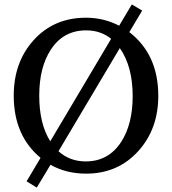

<svg xmlns="http://www.w3.org/2000/svg" viewBox="-20 -768 776 867"><path d="M694.8 -335Q694.8 -186.5 605.5 -86.9Q513.2 16.1 369.1 16.1Q278.8 16.1 208 -23.9L146 79.1L100.1 50.8L163.1 -55.2Q42 -155.8 42 -335.9Q42 -485.8 130.4 -585Q222.2 -688 368.2 -688Q448.7 -688 518.1 -651.9L575.2 -748L622.1 -720.2L564 -623Q694.8 -522 694.8 -335ZM579.1 -334Q579.1 -468.3 521 -550.8L244.1 -85Q294.9 -39.1 367.2 -39.1Q470.2 -39.1 527.3 -127.4Q579.1 -207.5 579.1 -334ZM481.9 -592.8Q434.6 -630.9 369.1 -630.9Q265.6 -630.9 209 -543Q157.2 -463.4 157.2 -335.9Q157.2 -209 207 -129.9Z"/></svg>

Font: Ezra SIL
Style: Regular
Weight: 400
Designer: Development by SIL's NRSI team. OpenType tables by Ralph Hancock ( hancock@dircon.co.uk )
Foundry: SIL International, Version 2.51: 2007
Version: Version 2.51, 2007